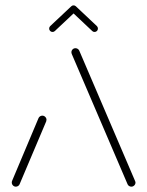

<svg xmlns="http://www.w3.org/2000/svg" viewBox="-20 -699 551 719"><path d="M39.3 0Q33 0 28.5 -4.6Q24.1 -9.3 24.1 -15.6Q24.1 -18.9 25.2 -21.5L124.4 -257Q126.3 -261.1 130.2 -263.5Q134.1 -265.9 138.5 -265.9Q144.8 -265.9 149.4 -261.3Q154.1 -256.7 154.1 -250.4Q154.1 -247.4 153 -244.4L53.3 -8.9Q51.5 -4.8 47.6 -2.4Q43.7 0 39.3 0ZM487.4 -15.6Q487.4 -9.3 482.8 -4.6Q478.1 0 471.9 0Q467.4 0 463.5 -2.4Q459.6 -4.8 457.8 -8.9L249.6 -494.8Q247.4 -499.6 247.4 -503.3Q247.4 -509.6 251.9 -514.1Q256.3 -518.5 262.6 -518.5Q267 -518.5 270.9 -516.1Q274.8 -513.7 276.7 -509.6L484.8 -23.7Q487.4 -18.1 487.4 -15.6ZM255.6 -678.9Q260.7 -678.9 264.4 -675.2Q268.1 -671.5 268.1 -665.9Q268.1 -660.7 264.4 -657L185.6 -583Q182.2 -579.3 176.7 -579.3Q171.5 -579.3 167.8 -583Q164.1 -586.7 164.1 -591.9Q164.1 -597.4 167.8 -601.1L246.7 -675.2Q250 -678.9 255.6 -678.9ZM264.8 -674.8 343 -601.1Q346.7 -597.4 346.7 -591.9Q346.7 -586.7 343 -583Q339.3 -579.3 334.1 -579.3Q328.5 -579.3 325.2 -583L247.4 -656.3Z"/></svg>

Font: 26F Galaxy Hebrew Ultra Light
Style: Regular
Weight: 200
Designer: C₂₉H₂₅N₃O₅
Version: Version 1.000